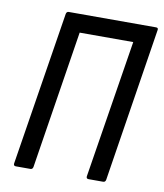

<svg xmlns="http://www.w3.org/2000/svg" viewBox="-76 -718 665 780"><g transform="rotate(10 256.5 -327.5)"><path d="M42 0Q32 0 33 -10L134 -645Q136 -655 145 -655H505Q515 -655 513 -645L413 -10Q411 0 402 0H342Q332 0 333 -10L424 -580H203L113 -10Q111 0 102 0Z"/></g></svg>

Font: Sofia Sans Condensed Medium
Style: Italic
Weight: 500
Italic angle: -9°
Designer: Botio Nikoltchev, Ani Petrova
Foundry: lettersoup
Version: Version 4.101; ttfautohint (v1.8.4.7-5d5b)